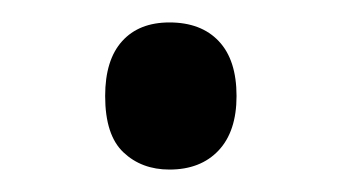

<svg xmlns="http://www.w3.org/2000/svg" viewBox="-20 -439 306 172"><path d="M74.2 -353Q74.2 -385.3 89.4 -402.1Q104.5 -418.9 131.8 -418.9Q160.2 -418.9 176 -402.1Q191.9 -385.3 191.9 -353Q191.9 -321.3 175.8 -304.2Q159.7 -287.1 131.8 -287.1Q106.9 -287.1 90.6 -302.5Q74.2 -317.9 74.2 -353Z"/></svg>

Font: Zoram GWebM
Style: Regular
Weight: 400
Foundry: Ascender Corporation
Version: Version 1.000